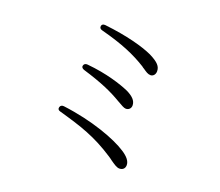

<svg xmlns="http://www.w3.org/2000/svg" viewBox="-121 -894 1241 1081"><g transform="rotate(20 500.0 -353.0)"><path d="M687 13C709 13 720 -1 720 -19C720 -43 702 -65 668 -87C600 -132 450 -188 274 -210C261 -211 254 -206 251 -196C248 -185 253 -178 265 -175C403 -136 491 -108 609 -31C618 -25 624 -21 630 -16C653 0 671 13 687 13ZM311 -441C430 -405 493 -376 552 -341C579 -326 594 -316 606 -316C624 -316 636 -329 636 -346C636 -375 614 -395 578 -413C528 -435 437 -465 319 -476C306 -477 299 -472 296 -462C293 -453 299 -445 311 -441ZM331 -685C464 -650 539 -617 612 -572C618 -567 621 -565 625 -563C644 -550 656 -541 672 -541C687 -541 700 -554 700 -574C700 -603 683 -623 629 -650C572 -676 472 -704 337 -719C325 -720 317 -716 315 -706C313 -695 319 -688 331 -685Z"/></g></svg>

Font: 寒蝉锦书宋
Style: Regular
Weight: 400
Designer: 寒蝉锦书宋{Warren} 思源宋体{Ryoko NISHIZUKA 西塚涼子 (kana & ideographs); Frank Grießhammer (Latin, Greek & Cyrillic); Wenlong ZHANG 
Foundry: Adobe & ChillType
Version: Version 2.000;Glyphs 3.1.1 (3135)